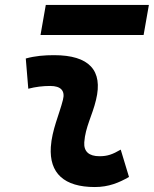

<svg xmlns="http://www.w3.org/2000/svg" viewBox="-20 -752 626 782"><path d="M471.7 -142.6C438 -123 417.5 -115.7 385.3 -115.7C342.3 -115.7 320.8 -134.8 323.2 -172.4C327.6 -234.9 356 -281.2 371.1 -345.2C400.4 -465.3 343.3 -527.3 200.2 -527.3C161.6 -527.3 123 -524.4 85 -513.7L95.2 -390.6C125 -398.4 154.8 -401.9 184.6 -401.9C228 -401.9 246.1 -382.3 236.3 -345.2C222.2 -288.1 191.4 -222.7 187 -153.3C180.2 -46.4 241.2 9.8 366.2 9.8C423.3 9.8 465.3 -8.3 505.4 -31.2ZM145 -609.4H564.9L586.4 -731.9H166.5Z"/></svg>

Font: Cascadia Mono PL
Style: Bold Italic
Weight: 700
Italic angle: -10°
Monospace: yes
Designer: Aaron Bell
Foundry: Saja Typeworks
Version: Version 2404.023